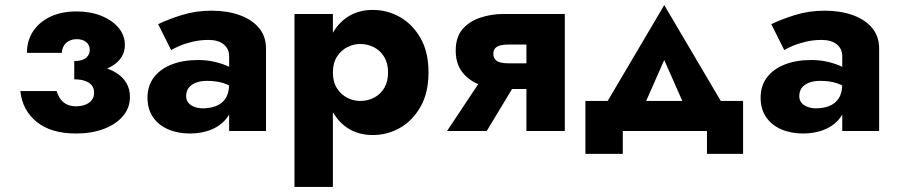

<svg xmlns="http://www.w3.org/2000/svg" viewBox="-20 -515 3531 755"><path d="M272 -230Q374 -226 422.5 -256.5Q471 -287 471 -338Q471 -376 446.5 -405.5Q422 -435 379 -452.5Q336 -470 281 -470Q222 -470 178.5 -449.5Q135 -429 110.5 -392.5Q86 -356 86 -307H223Q224 -323 231 -335Q238 -347 251.5 -354Q265 -361 282 -361Q305 -361 319 -349.5Q333 -338 333 -319Q333 -300 318.5 -287.5Q304 -275 272 -275ZM279 10Q340 10 388 -8Q436 -26 463.5 -58.5Q491 -91 491 -134Q491 -196 434 -230.5Q377 -265 272 -260V-203Q298 -203 315.5 -196.5Q333 -190 341.5 -178.5Q350 -167 350 -150Q350 -133 341 -121.5Q332 -110 316 -103.5Q300 -97 278 -97Q249 -97 230 -112.5Q211 -128 203 -157H60Q68 -81 124.5 -35.5Q181 10 279 10Z M712 -137Q712 -156 721.5 -169Q731 -182 749.5 -189.5Q768 -197 794 -197Q833 -197 860.5 -187.5Q888 -178 914 -159V-230Q904 -241 880.5 -252.5Q857 -264 825.5 -271.5Q794 -279 759 -279Q699 -279 654 -261Q609 -243 584.5 -210Q560 -177 560 -131Q560 -86 581.5 -54.5Q603 -23 641 -6.5Q679 10 727 10Q775 10 813.5 -6.5Q852 -23 874.5 -54.5Q897 -86 897 -130L881 -186Q881 -149 867 -128Q853 -107 829.5 -98Q806 -89 778 -89Q760 -89 745 -94.5Q730 -100 721 -110.5Q712 -121 712 -137ZM653 -318Q664 -325 686 -334.5Q708 -344 737.5 -351Q767 -358 800 -358Q838 -358 859.5 -340.5Q881 -323 881 -294V0H1026V-324Q1026 -372 998.5 -405Q971 -438 922.5 -455.5Q874 -473 812 -473Q750 -473 695.5 -456Q641 -439 602 -420Z M1289 220V-460H1138V220ZM1665 -230Q1665 -311 1633.5 -365.5Q1602 -420 1552.5 -448Q1503 -476 1446 -476Q1386 -476 1342.5 -445.5Q1299 -415 1276 -360Q1253 -305 1253 -230Q1253 -156 1276 -100.5Q1299 -45 1342.5 -14.5Q1386 16 1446 16Q1503 16 1552.5 -12Q1602 -40 1633.5 -95Q1665 -150 1665 -230ZM1506 -230Q1506 -194 1491 -169Q1476 -144 1451 -131Q1426 -118 1396 -118Q1370 -118 1345.5 -130.5Q1321 -143 1305 -168Q1289 -193 1289 -230Q1289 -267 1305 -292Q1321 -317 1345.5 -329.5Q1370 -342 1396 -342Q1426 -342 1451 -329Q1476 -316 1491 -291Q1506 -266 1506 -230Z M1894 0 2020 -209H1877L1738 0ZM2201 0V-460H2050V0ZM2102 -266H1980Q1961 -266 1947.5 -269.5Q1934 -273 1927 -281.5Q1920 -290 1920 -303Q1920 -317 1927 -325Q1934 -333 1947.5 -336.5Q1961 -340 1980 -340H2102V-460H1959Q1912 -460 1868.5 -445.5Q1825 -431 1798.5 -400Q1772 -369 1772 -316Q1772 -264 1798.5 -230.5Q1825 -197 1868.5 -181Q1912 -165 1959 -165H2102Z M2592 -279 2702 -30 2848 -61 2592 -495 2336 -61 2482 -30ZM2760 0V90H2902V-118H2282V90H2429V0Z M3123 -137Q3123 -156 3132.5 -169Q3142 -182 3160.5 -189.5Q3179 -197 3205 -197Q3244 -197 3271.5 -187.5Q3299 -178 3325 -159V-230Q3315 -241 3291.5 -252.5Q3268 -264 3236.5 -271.5Q3205 -279 3170 -279Q3110 -279 3065 -261Q3020 -243 2995.5 -210Q2971 -177 2971 -131Q2971 -86 2992.5 -54.5Q3014 -23 3052 -6.5Q3090 10 3138 10Q3186 10 3224.5 -6.5Q3263 -23 3285.5 -54.5Q3308 -86 3308 -130L3292 -186Q3292 -149 3278 -128Q3264 -107 3240.5 -98Q3217 -89 3189 -89Q3171 -89 3156 -94.5Q3141 -100 3132 -110.5Q3123 -121 3123 -137ZM3064 -318Q3075 -325 3097 -334.5Q3119 -344 3148.5 -351Q3178 -358 3211 -358Q3249 -358 3270.5 -340.5Q3292 -323 3292 -294V0H3437V-324Q3437 -372 3409.5 -405Q3382 -438 3333.5 -455.5Q3285 -473 3223 -473Q3161 -473 3106.5 -456Q3052 -439 3013 -420Z"/></svg>

Font: Jost
Style: Bold
Weight: 700
Version: Version 3.710